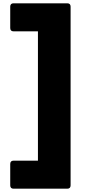

<svg xmlns="http://www.w3.org/2000/svg" viewBox="-20 -919 528 1164"><path d="M388 -899H62C49 -899 42 -892 42 -879V-749C42 -736 49 -729 62 -729H210V55H62C49 55 42 62 42 75V205C42 218 49 225 62 225H388C401 225 408 218 408 205V-879C408 -892 401 -899 388 -899Z"/></svg>

Font: Malmofest Black-Rounded
Style: Regular
Weight: 800
Designer: Jonny Pinhorn (Poppins), Kolossal
Version: Version 1.004;Glyphs 3.1.2 (3151)